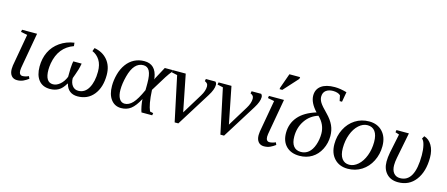

<svg xmlns="http://www.w3.org/2000/svg" viewBox="-47 -1248 4192 1800"><g transform="rotate(15 2049.0 -347.5)"><path d="M145.5 -85Q145.5 -63 154.5 -52Q163.6 -41 177.7 -41Q207 -41 238.3 -55.7L248.5 -32.7Q225.6 -15.1 199 -2.7Q172.4 9.8 138.7 9.8Q104 9.8 84.2 -13.7Q64.5 -37.1 64.5 -79.1Q64.5 -93.8 67.1 -113.5Q69.8 -133.3 122.1 -424.8L59.1 -437L63 -459H209L154.3 -149.9Q145.5 -104.5 145.5 -85Z M685.1 -296.9Q678.2 -258.3 671.4 -236.3Q664.6 -214.4 654.5 -185.5Q644.5 -156.7 639.6 -144.5Q639.6 -99.1 661.4 -70.8Q683.1 -42.5 719.2 -42.5Q782.7 -42.5 817.6 -104Q852.5 -165.5 852.5 -263.2Q852.5 -331.1 825.2 -374.3Q797.9 -417.5 752.4 -436.5L764.2 -468.8Q845.2 -455.1 892.6 -398.4Q939.9 -341.8 939.9 -253.9Q939.9 -134.3 882.1 -62.3Q824.2 9.8 725.6 9.8Q680.2 9.8 650.4 -13.4Q620.6 -36.6 609.4 -82H606Q576.7 -30.8 541 -10.5Q505.4 9.8 458 9.8Q386.7 9.8 348.9 -37.6Q311 -85 311 -168.5Q311 -246.6 341.1 -310.1Q371.1 -373.5 431.6 -415.8Q492.2 -458 569.3 -468.8L572.8 -436.5Q434.1 -387.2 404.8 -224.6Q398.9 -187 398.9 -162.1Q398.9 -40 474.6 -40Q508.8 -40 542 -67.9Q575.2 -95.7 594.7 -144.5Q594.7 -242.2 599.6 -271.5L604 -296.9Z M1453.1 -22 1449.2 0H1345.2Q1336.9 -22.5 1330.1 -57.9Q1323.2 -93.3 1321.8 -123.5Q1282.2 -49.8 1242.9 -19.8Q1203.6 10.3 1148.9 10.3Q1086.9 10.3 1050.3 -38.1Q1013.7 -86.4 1013.7 -169.4Q1013.7 -225.6 1029.3 -283.2Q1044.9 -340.8 1076.4 -384Q1107.9 -427.2 1151.9 -449.5Q1195.8 -471.7 1248.5 -471.7Q1360.4 -471.7 1379.4 -343.3L1379.9 -329.1L1386.7 -343.8L1448.7 -459H1525.4L1521.5 -439.5Q1502.9 -418 1476.3 -377Q1449.7 -335.9 1385.7 -230Q1389.6 -154.8 1398.2 -108.2Q1406.7 -61.5 1420.4 -29.3ZM1328.1 -279.3Q1328.1 -360.4 1308.8 -396.5Q1289.6 -432.6 1249 -432.6Q1203.1 -432.6 1170.4 -396.5Q1137.7 -360.4 1118.7 -287.1Q1099.6 -213.9 1099.6 -154.3Q1099.6 -100.6 1118.4 -69.3Q1137.2 -38.1 1170.9 -38.1Q1211.4 -38.1 1248 -76.7Q1284.7 -115.2 1327.6 -211.4L1328.1 -251Z M1875.5 -394Q1875.5 -412.1 1865.2 -422.9Q1855 -433.6 1843.3 -437L1847.2 -459H1939.9Q1952.6 -447.8 1952.6 -428.2Q1952.6 -385.3 1912.1 -320.8L1705.6 9.8H1669.9L1577.6 -424.8L1522.5 -437L1526.9 -459H1651.9L1722.7 -101.6L1844.2 -299.8Q1875.5 -350.6 1875.5 -394Z M2319.3 -394Q2319.3 -412.1 2309.1 -422.9Q2298.8 -433.6 2287.1 -437L2291 -459H2383.8Q2396.5 -447.8 2396.5 -428.2Q2396.5 -385.3 2356 -320.8L2149.4 9.8H2113.8L2021.5 -424.8L1966.3 -437L1970.7 -459H2095.7L2166.5 -101.6L2288.1 -299.8Q2319.3 -350.6 2319.3 -394Z M2542 -85Q2542 -63 2551 -52Q2560.1 -41 2574.2 -41Q2603.5 -41 2634.8 -55.7L2645 -32.7Q2622.1 -15.1 2595.5 -2.7Q2568.8 9.8 2535.2 9.8Q2500.5 9.8 2480.7 -13.7Q2460.9 -37.1 2460.9 -79.1Q2460.9 -93.8 2463.6 -113.5Q2466.3 -133.3 2518.6 -424.8L2455.6 -437L2459.5 -459H2605.5L2550.8 -149.9Q2542 -104.5 2542 -85ZM2539.1 -545.9 2541.5 -562 2592.3 -704.6H2696.3L2693.4 -686.5L2565.9 -545.9Z M2879.4 9.8Q2797.9 9.8 2750.7 -37.1Q2703.6 -84 2703.6 -166Q2703.6 -257.3 2760.3 -323.7Q2816.9 -390.1 2930.7 -424.8Q2859.4 -501 2859.4 -570.8Q2859.4 -631.8 2905.3 -665.3Q2951.2 -698.7 3035.2 -698.7Q3088.9 -698.7 3152.3 -680.2L3135.3 -583.5H3112.3L3101.1 -636.7Q3090.3 -647.9 3070.8 -653.8Q3051.3 -659.7 3029.3 -659.7Q2986.8 -659.7 2960.4 -639.4Q2934.1 -619.1 2934.1 -578.6Q2934.1 -552.7 2951.4 -523.9Q2968.8 -495.1 3024.4 -439.9Q3070.3 -393.1 3091.8 -346.4Q3113.3 -299.8 3113.3 -243.7Q3113.3 -174.8 3083 -114.7Q3052.7 -54.7 3000 -22.5Q2947.3 9.8 2879.4 9.8ZM2883.8 -28.8Q2925.8 -28.8 2957.5 -54.9Q2989.3 -81.1 3007.6 -133.5Q3025.9 -186 3025.9 -243.2Q3025.9 -333 2955.6 -399.4Q2876.5 -374 2831.8 -307.1Q2787.1 -240.2 2787.1 -154.3Q2787.1 -92.8 2811.8 -60.8Q2836.4 -28.8 2883.8 -28.8Z M3254.9 -166Q3254.9 -100.1 3280.5 -65.2Q3306.2 -30.3 3352.1 -30.3Q3396.5 -30.3 3436.8 -65.9Q3477.1 -101.6 3500.5 -163.3Q3523.9 -225.1 3523.9 -295.9Q3523.9 -363.3 3498.3 -398.2Q3472.7 -433.1 3424.8 -433.1Q3380.4 -433.1 3340.6 -397.5Q3300.8 -361.8 3277.8 -300Q3254.9 -238.3 3254.9 -166ZM3347.7 9.8Q3266.6 9.8 3217.8 -42.2Q3168.9 -94.2 3168.9 -182.6Q3168.9 -261.2 3202.6 -328.1Q3236.3 -395 3296.1 -433.1Q3356 -471.2 3430.7 -471.2Q3511.7 -471.2 3560.5 -419.2Q3609.4 -367.2 3609.4 -278.8Q3609.4 -200.2 3575.7 -133.3Q3542 -66.4 3482.2 -28.3Q3422.4 9.8 3347.7 9.8Z M3836.9 9.8Q3765.1 9.8 3724.4 -34.2Q3683.6 -78.1 3683.6 -150.4Q3683.6 -190.9 3692.9 -239.7L3731 -424.8L3693.4 -437L3697.3 -459H3817.9L3769 -210Q3760.7 -168.5 3760.7 -136.2Q3760.7 -87.4 3783.2 -59.8Q3805.7 -32.2 3845.7 -32.2Q3987.8 -32.2 3987.8 -292.5Q3987.8 -345.7 3977.5 -388.7Q3967.3 -431.6 3949.2 -443.4L3963.9 -470.7Q4011.2 -457 4039.6 -408.7Q4067.9 -360.4 4067.9 -290.5Q4067.9 -154.3 4005.9 -72.3Q3943.8 9.8 3836.9 9.8Z"/></g></svg>

Font: Liberation Serif
Style: Italic
Weight: 400
Italic angle: -16.333°
Designer: Steve Matteson
Foundry: Ascender Corporation
Version: Version 2.1.5